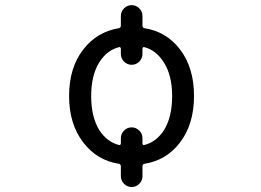

<svg xmlns="http://www.w3.org/2000/svg" viewBox="-20 -666 1040 764"><path d="M454.1 -88.9Q456.1 -87.9 458.5 -89.8Q460.9 -91.8 460.9 -94.7V-116.2Q460.9 -133.8 473.6 -146.5Q486.3 -159.2 503.9 -159.2Q521.5 -159.2 534.2 -146.5Q546.9 -133.8 546.9 -116.2V-94.7Q546.9 -91.8 549.3 -89.8Q551.8 -87.9 553.7 -88.9Q601.6 -100.6 632.8 -148.4Q665 -201.2 665 -283.7Q665 -366.2 631.8 -418Q600.6 -466.8 553.7 -478.5Q551.8 -479.5 549.3 -477.5Q546.9 -475.6 546.9 -472.7V-451.2Q546.9 -433.6 534.2 -420.9Q521.5 -408.2 503.9 -408.2Q486.3 -408.2 473.6 -420.9Q460.9 -433.6 460.9 -451.2V-472.7Q460.9 -475.6 458.5 -477.5Q456.1 -479.5 454.1 -478.5Q406.2 -466.8 375 -418Q342.8 -366.2 342.8 -283.7Q342.8 -201.2 375 -148.4Q406.2 -100.6 454.1 -88.9ZM546.9 -564.5Q546.9 -554.7 555.7 -553.7Q641.6 -540 695.3 -470.7Q752 -397.5 752 -284.2Q752 -170.9 695.3 -97.7Q641.6 -28.3 556.6 -14.6Q546.9 -13.7 546.9 -3.9V35.2Q546.9 52.7 534.2 65.4Q521.5 78.1 503.9 78.1Q486.3 78.1 473.6 65.4Q460.9 52.7 460.9 35.2V-3.9Q460.9 -13.7 451.2 -14.6Q366.2 -28.3 312.5 -97.7Q254.9 -170.9 254.9 -284.2Q254.9 -397.5 312.5 -470.7Q366.2 -539.1 452.1 -553.7Q460.9 -554.7 460.9 -564.5V-602.5Q460.9 -620.1 473.6 -632.8Q486.3 -645.5 503.9 -645.5Q521.5 -645.5 534.2 -632.8Q546.9 -620.1 546.9 -602.5Z"/></svg>

Font: Rounded-X Mgen+ 1m regular
Style: Regular
Weight: 400
Designer: [Source Han Sans]
Ryoko NISHIZUKA  (kana & ideographs); Paul D. Hunt (Latin, Greek & Cyrillic); Wenlong ZHANG  (bopomofo
Version: Version 1.059.20150602